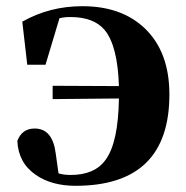

<svg xmlns="http://www.w3.org/2000/svg" viewBox="-20 -583 602 620"><path d="M52 -513Q140 -563 246 -563Q373 -563 448 -491Q527 -415 527 -278Q527 17 224 17Q147 17 96 -18Q39 -57 36 -128Q51 -168 92 -168Q150 -168 160 -87L169 -23Q187 -18 208 -18Q286 -18 321 -67Q362 -123 364 -265L150 -263V-306L364 -305Q360 -435 318 -486Q283 -528 207 -528Q187 -528 172 -524L127 -374H68Z"/></svg>

Font: Source Han Serif SC Heavy
Style: Regular
Weight: 900
Designer: Ryoko NISHIZUKA  (kana & ideographs); Frank Grießhammer (Latin, Greek & Cyrillic); Wenlong ZHANG  (bopomofo); Sandoll Co
Foundry: Adobe Systems Incorporated
Version: Version 1.001 October 20, 2017